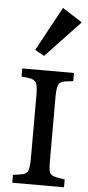

<svg xmlns="http://www.w3.org/2000/svg" viewBox="-61 -952 454 987"><g transform="rotate(5 166.0 -459.0)"><path d="M41.5 -40.5 58.6 -43Q79.6 -45.9 92.8 -49.1Q106 -52.2 113.3 -60.5Q126 -75.7 126 -129.9V-460.9Q126 -516.6 114.3 -528.1Q102.5 -539.6 85.9 -542.5Q69.3 -545.4 41.5 -547.9V-589.8H308.6V-547.9Q280.8 -544.9 264.2 -542Q247.6 -539.1 238.8 -530.8Q224.6 -517.6 224.6 -460.9V-129.9Q224.6 -74.2 233.4 -64Q242.2 -53.7 255.1 -50.3Q268.1 -46.9 289.6 -43.5L308.6 -40.5V0H41.5ZM99.6 -690.4 223.1 -918 325.7 -852.5 147.5 -663.6Z"/></g></svg>

Font: Metamorphous
Style: Regular
Weight: 400
Designer: James Grieshaber
Foundry: James Grieshaber
Version: Version 1.001